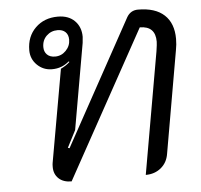

<svg xmlns="http://www.w3.org/2000/svg" viewBox="-47 -641 732 699"><g transform="rotate(-5 319.5 -292.0)"><path d="M123 -49Q123 -59 124 -64L184 -403Q205 -413 217 -425L214 -427Q188 -404 152 -404Q120 -404 97.5 -426Q75 -448 75 -480Q75 -530 107 -561.5Q139 -593 189 -593Q228 -593 250.5 -570.5Q273 -548 273 -512Q273 -506 271 -490L216 -176L184 -114L190 -112L441 -569Q455 -593 482 -593Q545 -593 578 -562.5Q611 -532 611 -475Q611 -454 607 -434L542 -61Q537 -29 514 -10Q491 9 458 9L536 -436Q540 -462 540 -471Q540 -528 483 -528L187 9Q157 9 140 -7Q123 -23 123 -49ZM223 -506Q223 -524 212.5 -534Q202 -544 184 -544Q160 -544 143.5 -528Q127 -512 127 -487Q127 -470 137.5 -459.5Q148 -449 167 -449Q190 -449 206.5 -466Q223 -483 223 -506Z"/></g></svg>

Font: K2D Light
Style: Italic
Weight: 300
Italic angle: -10°
Designer: Katatrad Aksorn Co.,Ltd.
Foundry: Cadson Demak Co.,Ltd.
Version: Version 1.000; ttfautohint (v1.6)